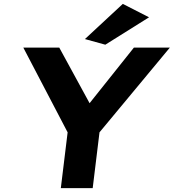

<svg xmlns="http://www.w3.org/2000/svg" viewBox="-20 -958 894 988"><path d="M417 -757 522 -728 747 -869 612 -938ZM854 -713H669L441 -427L285 -713H100L328 -277L293 10H457L492 -277Z"/></svg>

Font: Bluebird
Style: SfBdExtObl
Weight: 700
Designer: Jasper
Foundry: Cannot Into Space Fonts
Version: Version 0.98